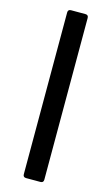

<svg xmlns="http://www.w3.org/2000/svg" viewBox="-146 -924 630 1085"><g transform="rotate(15 169.0 -381.0)"><path d="M127 110Q109 110 109 92V-854Q109 -872 127 -872H211Q229 -872 229 -854V92Q229 110 211 110Z"/></g></svg>

Font: Open Sauce Two ExtraBold
Style: Regular
Weight: 800
Designer: Alfredo Marco Pradil
Foundry: Creative Sauce Fz LLC
Version: Version 1.477